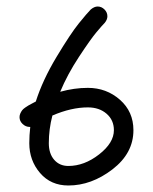

<svg xmlns="http://www.w3.org/2000/svg" viewBox="-20 -570 470 590"><path d="M130 -130Q130 -98 146.5 -79Q163 -60 190 -60Q239 -60 284.5 -95.5Q330 -131 330 -170Q330 -201 307.5 -220.5Q285 -240 250 -240Q199 -240 141 -215Q130 -173 130 -130ZM73 -180H71Q59 -180 49.5 -189Q40 -198 40 -210Q40 -216 42.5 -221.5Q45 -227 48 -231Q51 -235 57.5 -239.5Q64 -244 67.5 -246Q71 -248 79.5 -252.5Q88 -257 90 -258Q111 -324 154 -395.5Q197 -467 222.5 -498.5Q248 -530 259 -541Q270 -550 280 -550Q292 -550 301 -541Q310 -532 310 -520Q310 -510 302 -500Q294 -492 276 -470.5Q258 -449 222.5 -395Q187 -341 165 -288Q208 -300 250 -300Q307 -300 348.5 -263.5Q390 -227 390 -170Q390 -99 325.5 -49.5Q261 0 190 0Q136 0 103 -38.5Q70 -77 70 -130Q70 -154 73 -180Z"/></svg>

Font: Pecita
Style: Book
Weight: 400
Width: 7
Version: Version 4.3